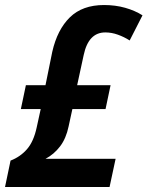

<svg xmlns="http://www.w3.org/2000/svg" viewBox="-33 -744 587 764"><path d="M403 0 427 -112H148Q182 -130 206 -161.5Q230 -193 240 -241L255 -310H387L407 -405H274L300 -525Q319 -615 386 -615Q411 -615 436 -606Q461 -597 483 -583L534 -683Q504 -702 465 -713Q426 -724 381 -724Q295 -724 245 -675Q195 -626 175 -538L148 -405H70L50 -310H129L113 -237Q101 -181 74.5 -150.5Q48 -120 9 -105L-13 0Z"/></svg>

Font: Noto Sans UI SemiCondensed
Style: Bold Italic
Weight: 700
Width: 4
Designer: Monotype Design Team
Foundry: Monotype Imaging Inc.
Version: 1.001